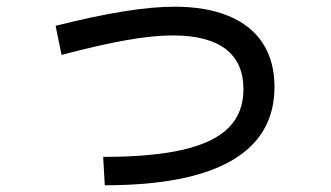

<svg xmlns="http://www.w3.org/2000/svg" viewBox="-20 -553 978 568"><path d="M700.2 -289.1Q700.2 -367.7 647.5 -408Q594.7 -448.2 491.2 -448.2Q433.6 -448.2 355.7 -434.6Q277.8 -420.9 162.1 -390.6L144.5 -476.6Q260.7 -505.9 346.7 -519.5Q432.6 -533.2 496.1 -533.2Q590.3 -533.2 656.7 -505.6Q723.1 -478 757.6 -424.8Q792 -371.6 792 -295.9Q792 -151.4 665.5 -78.1Q539.1 -4.9 290 -4.9L285.2 -88.9Q430.2 -88.9 521.5 -110.1Q612.8 -131.3 656.5 -175.3Q700.2 -219.2 700.2 -289.1Z"/></svg>

Font: Pretendard Medium
Style: Regular
Weight: 500
Designer: Base glyphs from Inter by Rasmus Andersson; Hangeul glyphs from Noto Sans CJK(Source Han Sans) by Jang Soo-young and Kan
Foundry: Kil Hyung-jin
Version: Version 1.309